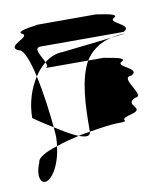

<svg xmlns="http://www.w3.org/2000/svg" viewBox="-59 -708 469 540"><g transform="rotate(-10 176.0 -438.5)"><path d="M19 -596C33 -596 46 -560 56 -515C65 -529 76 -541 87 -550C80 -568 57 -596 82 -596H318C351 -613 274 -628 299 -640C321 -652 235 -658 255 -658H82C96 -658 12 -652 37 -640C59 -628 -18 -613 19 -596ZM21 -276C4 -236 16 -210 37 -222C55 -233 73 -268 78 -312C45 -302 21 -289 21 -276ZM23 -402C23 -402 48 -384 78 -366C75 -403 67 -465 56 -515C36 -484 23 -444 23 -402ZM78 -312C97 -319 121 -325 143 -330C124 -337 100 -352 78 -366C79 -354 80 -344 80 -338C80 -329 79 -320 78 -312ZM82 -534H206C222 -559 246 -578 281 -586L139 -570C120 -570 102 -562 87 -550C91 -541 92 -534 82 -534ZM143 -330C162 -323 175 -322 176 -336C165 -334 155 -333 143 -330ZM176 -336C210 -342 243 -346 255 -346C306 -346 250 -352 299 -364C345 -376 281 -391 318 -408C351 -408 281 -471 318 -471C351 -488 274 -503 299 -515C321 -527 235 -534 255 -534H206C179 -485 176 -412 176 -338ZM281 -586 323 -591C307 -591 294 -589 281 -586Z"/></g></svg>

Font: bitstorm
Style: maxcn
Weight: 400
Version: Version 0.2